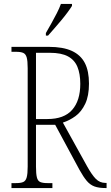

<svg xmlns="http://www.w3.org/2000/svg" viewBox="-20 -951 559 971"><path d="M38 0V-25H61Q85 -25 97.5 -30.5Q110 -36 115 -54Q120 -72 120 -108V-606Q120 -643 115 -660.5Q110 -678 97.5 -683.5Q85 -689 61 -689H38V-714H227Q299 -714 343.5 -693.5Q388 -673 409 -632.5Q430 -592 430 -528Q430 -466 411 -426Q392 -386 362 -364Q332 -342 298 -331L421 -109Q445 -66 465 -46Q485 -26 513 -26H519V0H514Q480 0 458 -8Q436 -16 419 -36Q402 -56 382 -92L259 -320H162V-108Q162 -72 166.5 -54Q171 -36 183.5 -30.5Q196 -25 220 -25H245V0ZM220 -349Q304 -349 345 -395.5Q386 -442 386 -527Q386 -578 371.5 -613Q357 -648 323.5 -666Q290 -684 232 -684H162V-349ZM212 -784Q227 -810 241 -835Q255 -860 267.5 -884.5Q280 -909 288 -931H344V-921Q336 -908 322 -889Q308 -870 290.5 -849Q273 -828 255.5 -808Q238 -788 223 -771H212Z"/></svg>

Font: Noto Serif Khmer Condensed ExtraLight
Style: Regular
Weight: 250
Width: 3
Designer: Danh Hong and the Monotype Design Team
Foundry: Monotype Imaging Inc.
Version: Version 2.004